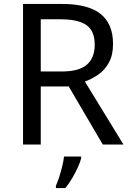

<svg xmlns="http://www.w3.org/2000/svg" viewBox="-20 -734 662 975"><path d="M294 -714Q427 -714 490.5 -663.5Q554 -613 554 -511Q554 -454 533 -416Q512 -378 479.5 -355.5Q447 -333 411 -320L607 0H502L329 -295H187V0H97V-714ZM289 -636H187V-371H294Q381 -371 421 -405.5Q461 -440 461 -507Q461 -577 419 -606.5Q377 -636 289 -636ZM392 70Q388 88 375.5 115.5Q363 143 346.5 171Q330 199 312 221H264V209Q272 192 280.5 165.5Q289 139 296 110.5Q303 82 305 61H392Z"/></svg>

Font: Noto Sans Lydian
Style: Regular
Weight: 400
Designer: Monotype Design Team
Foundry: Monotype Imaging Inc.
Version: Version 2.002; ttfautohint (v1.8.4.7-5d5b)